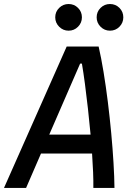

<svg xmlns="http://www.w3.org/2000/svg" viewBox="-43 -922 649 942"><path d="M-23.4 0 284.2 -693.8H440.9Q453.6 -638.7 465.1 -568.6Q476.6 -498.5 486.1 -421.9Q495.6 -345.2 502.7 -268.8Q509.8 -192.4 513.9 -123.3Q518.1 -54.2 518.6 0H415Q415.5 -33.7 413.8 -77.1Q412.1 -120.6 408.7 -168.9H158.2L85 0ZM198.7 -261.7H401.4Q395.5 -325.7 388.4 -389.4Q381.3 -453.1 373.8 -510Q366.2 -566.9 358.9 -609.9H350.1ZM293.5 -771.5Q266.6 -771.5 247.3 -790.8Q228 -810.1 228 -836.9Q228 -864.3 247.3 -883.3Q266.6 -902.3 293.5 -902.3Q320.8 -902.3 339.8 -883.3Q358.9 -864.3 358.9 -836.9Q358.9 -810.1 339.8 -790.8Q320.8 -771.5 293.5 -771.5ZM496.6 -771.5Q469.7 -771.5 450.4 -790.8Q431.2 -810.1 431.2 -836.9Q431.2 -864.3 450.4 -883.3Q469.7 -902.3 496.6 -902.3Q523.9 -902.3 543 -883.3Q562 -864.3 562 -836.9Q562 -810.1 543 -790.8Q523.9 -771.5 496.6 -771.5Z"/></svg>

Font: Cascadia Code NF
Style: Italic
Weight: 400
Italic angle: -10°
Monospace: yes
Designer: Aaron Bell
Foundry: Saja Typeworks
Version: Version 2404.023; ttfautohint (v1.8.4)